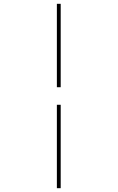

<svg xmlns="http://www.w3.org/2000/svg" viewBox="-20 -843 616 1006"><path d="M278 -386H298V-823H278ZM278 143H298V-294H278Z"/></svg>

Font: Iosevka Sparkle Thin
Style: Regular
Weight: 100
Designer: Belleve Invis
Foundry: Belleve Invis
Version: Version 4.5.0; ttfautohint (v1.8.3)